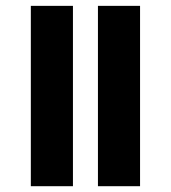

<svg xmlns="http://www.w3.org/2000/svg" viewBox="-20 -642 590 662"><path d="M86.3 0V-621.8H231.5V0ZM317.7 0V-621.8H462.9V0Z"/></svg>

Font: Playfair 144pt SemiExpanded Black
Style: Regular
Weight: 900
Width: 6
Designer: Claus Eggers Sørensen
Foundry: Claus Eggers Sørensen
Version: Version 2.203